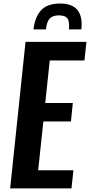

<svg xmlns="http://www.w3.org/2000/svg" viewBox="-20 -1041 498 1061"><path d="M165 -878.4Q172.4 -945.8 206.5 -983.6Q240.7 -1021.5 312.5 -1021.5Q431.2 -1021.5 431.2 -905.8Q431.2 -893.1 429.7 -878.4H360.8Q361.8 -889.6 361.8 -898.9Q361.8 -925.8 353 -938.5Q340.8 -956.1 305.7 -956.1Q270.5 -956.1 254.4 -938.2Q238.3 -920.4 233.9 -878.4ZM36.1 0 121.1 -809.6H457.5L446.8 -707H254.9L230 -471.7H382.3L372.1 -369.6H219.7L190.9 -100.1H385.7L375 0Z"/></svg>

Font: Oswald
Style: Medium
Weight: 500
Designer: Vernon Adams
Foundry: Vernon Adams
Version: 3.0; ttfautohint (v0.94.23-7a4d-dirty) -l 8 -r 50 -G 150 -x 